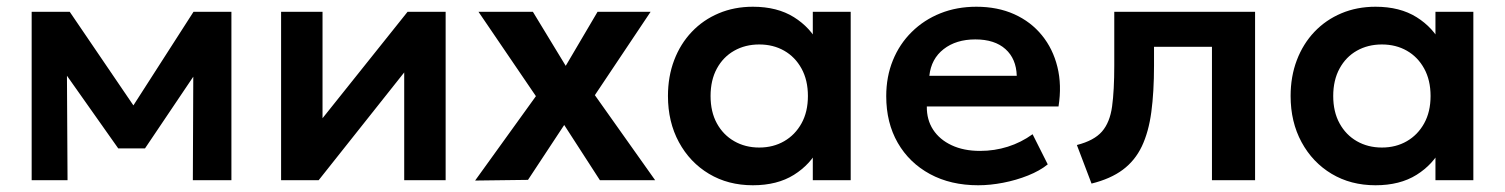

<svg xmlns="http://www.w3.org/2000/svg" viewBox="-20 -535 4468 570"><path d="M74 0V-500H184H187L404 -181L349 -180L554.5 -500H667V0H552.5L554 -354L578.5 -344L410.5 -94.5H331L154.5 -344.5L178.5 -354.5L180.5 0Z M814.5 0V-500H937.5V-184L1190 -500H1303V0H1180V-320L926 0Z M1390.5 1 1571 -249.5 1400.5 -500H1562L1659.5 -339.5L1754 -500H1911.5L1746 -252.5L1925 0H1761L1655 -164L1547.5 -1Z M2215 15Q2141.5 15 2084.8 -19Q2028 -53 1995.5 -113Q1963 -173 1963 -250Q1963 -308 1981.5 -356.5Q2000 -405 2033.8 -440.5Q2067.5 -476 2113.8 -495.5Q2160 -515 2215 -515Q2287.5 -515 2337 -484Q2386.5 -453 2411 -403.5L2393 -376V-500H2505.5V0H2393V-124L2411 -96.5Q2386.5 -47 2337 -16Q2287.5 15 2215 15ZM2234 -97Q2275.5 -97 2308 -115.8Q2340.5 -134.5 2359.5 -168.8Q2378.5 -203 2378.5 -250Q2378.5 -297 2359.5 -331.5Q2340.5 -366 2308 -384.5Q2275.5 -403 2234 -403Q2192.5 -403 2159.8 -384.5Q2127 -366 2108.2 -331.5Q2089.5 -297 2089.5 -250Q2089.5 -203 2108.2 -168.8Q2127 -134.5 2159.8 -115.8Q2192.5 -97 2234 -97Z M2884 15Q2802.5 15 2741 -18.2Q2679.5 -51.5 2645.2 -111Q2611 -170.5 2611 -249.5Q2611 -307.5 2630.8 -356Q2650.5 -404.5 2686.8 -440.2Q2723 -476 2771.8 -495.5Q2820.5 -515 2878.5 -515Q2941.5 -515 2991 -492.8Q3040.5 -470.5 3073.2 -430.2Q3106 -390 3119.2 -336.2Q3132.5 -282.5 3122.5 -219H2731.5Q2731 -179.5 2750.2 -150Q2769.5 -120.5 2805.2 -103.8Q2841 -87 2889.5 -87Q2932.5 -87 2972 -99.5Q3011.5 -112 3045.5 -136.5L3090.5 -47Q3067 -28 3032 -14Q2997 0 2958.2 7.5Q2919.5 15 2884 15ZM2739 -310H2998.5Q2997 -360.5 2965 -389.2Q2933 -418 2875.5 -418Q2818.5 -418 2781.5 -389.2Q2744.5 -360.5 2739 -310Z M3220.5 10 3177 -104.5Q3228 -117.5 3251.5 -144.5Q3275 -171.5 3281.5 -219Q3288 -266.5 3288 -340.5V-500H3706V0H3578V-396H3406V-340.5Q3406 -262 3398 -202.5Q3390 -143 3369.8 -100.5Q3349.5 -58 3313.2 -31Q3277 -4 3220.5 10Z M4063.5 15Q3990 15 3933.2 -19Q3876.5 -53 3844 -113Q3811.5 -173 3811.5 -250Q3811.5 -308 3830 -356.5Q3848.5 -405 3882.2 -440.5Q3916 -476 3962.2 -495.5Q4008.5 -515 4063.5 -515Q4136 -515 4185.5 -484Q4235 -453 4259.5 -403.5L4241.5 -376V-500H4354V0H4241.5V-124L4259.5 -96.5Q4235 -47 4185.5 -16Q4136 15 4063.5 15ZM4082.5 -97Q4124 -97 4156.5 -115.8Q4189 -134.5 4208 -168.8Q4227 -203 4227 -250Q4227 -297 4208 -331.5Q4189 -366 4156.5 -384.5Q4124 -403 4082.5 -403Q4041 -403 4008.2 -384.5Q3975.5 -366 3956.8 -331.5Q3938 -297 3938 -250Q3938 -203 3956.8 -168.8Q3975.5 -134.5 4008.2 -115.8Q4041 -97 4082.5 -97Z"/></svg>

Font: Geologica Cursive Medium
Style: Regular
Weight: 500
Designer: Sindre Bremnes, Frode Helland
Foundry: Monokrom Skriftforlag AS
Version: Version 1.010;gftools[0.9.28]